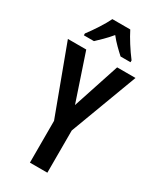

<svg xmlns="http://www.w3.org/2000/svg" viewBox="-232 -1012 906 1087"><g transform="rotate(30 221.0 -468.5)"><path d="M279 -937H162C144 -898 101 -832 68 -789V-777H134C155 -797 191 -830 221 -867C249 -831 283 -800 308 -777H373V-789C337 -836 301 -893 279 -937ZM222 -410 120 -714H0L164 -273V0H278V-276L442 -714H322Z"/></g></svg>

Font: Noto Sans Gurmukhi UI ExtraCondensed SemiBold
Style: Regular
Weight: 600
Width: 2
Designer: Jelle Bosma - Monotype Design Team
Foundry: Monotype Imaging Inc.
Version: Version 2.004